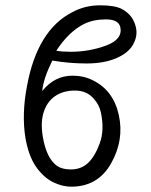

<svg xmlns="http://www.w3.org/2000/svg" viewBox="-20 -700 570 723"><path d="M248 3Q216 3 182 -13Q148 -29 120 -66Q92 -103 79 -164L76 -179Q61 -270 82 -378Q121 -587 252 -654Q300 -680 356.5 -680Q413 -680 439 -666Q482 -643 492 -596Q499 -564 481 -532Q463 -500 417 -480.5Q371 -461 306 -461Q241 -461 177 -472Q143 -403 139 -357Q185 -415 253 -415Q295 -415 329 -398Q407 -360 427.5 -266.5Q448 -173 398.5 -85Q349 3 248 3ZM190 -79Q210 -62 247.5 -62Q285 -62 311 -86Q337 -110 355.5 -160Q374 -210 360 -276Q354 -305 334 -327Q308 -359 262.5 -359Q217 -359 186 -337Q155 -315 143 -272.5Q131 -230 144.5 -168Q158 -106 190 -79ZM246 -505Q316 -505 379.5 -528.5Q443 -552 433 -598Q426 -627 379 -627Q332 -627 297 -610Q239 -581 192 -509Q214 -505 246 -505Z"/></svg>

Font: LXGW WenKai TC
Style: Regular
Weight: 400
Designer: LXGW / Fontworks Inc.
Foundry: LXGW / Fontworks Inc.
Version: Version 1.330